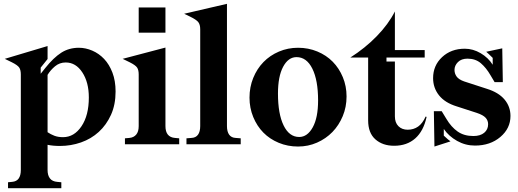

<svg xmlns="http://www.w3.org/2000/svg" viewBox="-20 -755 2713 1005"><path d="M301 199V230H22V199L43 197Q67 195 78 179Q89 163 89 135V-365Q89 -389 80.5 -401.5Q72 -414 42 -429L5 -447L229 -514V-446L193 -401V-369L217 -399Q260 -453 300.5 -479Q341 -505 393 -505Q428 -505 463 -490Q498 -475 525 -446.5Q552 -418 568.5 -375Q585 -332 585 -276Q585 -207 561 -154Q537 -101 497 -64.5Q457 -28 404 -9.5Q351 9 294 9Q276 9 259.5 7.5Q243 6 229 3V135Q229 163 241.5 179Q254 195 280 197ZM324 -428Q292 -428 268 -408Q244 -388 229 -363V-63Q245 -52 264.5 -44.5Q284 -37 310 -37Q368 -37 406.5 -94Q445 -151 445 -245Q445 -324 411 -376Q377 -428 324 -428Z M706 -584V-716H846V-584ZM622 -447 846 -506V-95Q846 -66 858.5 -50.5Q871 -35 896 -33L918 -31V0H634V-31L657 -33Q680 -35 693 -50.5Q706 -66 706 -95V-365Q706 -389 697.5 -401.5Q689 -414 659 -429Z M1028 -602Q1028 -626 1018 -639Q1008 -652 975 -668L944 -683L1168 -735V-95Q1168 -66 1179.5 -50Q1191 -34 1214 -33L1240 -31V0H956V-31L982 -33Q1005 -34 1016.5 -50Q1028 -66 1028 -95Z M1540 -505Q1594 -505 1641 -485.5Q1688 -466 1721.5 -432Q1755 -398 1774.5 -351Q1794 -304 1794 -250Q1794 -195 1774 -147Q1754 -99 1720 -64Q1686 -29 1639.5 -8.5Q1593 12 1540 12Q1486 12 1439 -7.5Q1392 -27 1358.5 -61Q1325 -95 1305.5 -142.5Q1286 -190 1286 -244Q1286 -299 1305.5 -347Q1325 -395 1359 -430Q1393 -465 1440 -485Q1487 -505 1540 -505ZM1532 -456Q1489 -456 1462 -405.5Q1435 -355 1435 -265Q1435 -159 1464.5 -98.5Q1494 -38 1546 -38Q1589 -38 1617 -88.5Q1645 -139 1645 -229Q1645 -335 1615 -395.5Q1585 -456 1532 -456Z M2003 -454V-433H2047V-146Q2047 -113 2065.5 -94.5Q2084 -76 2114 -76Q2145 -76 2168.5 -92.5Q2192 -109 2208 -145L2213 -143Q2197 -69 2153.5 -30.5Q2110 8 2043 8Q1983 8 1945 -25.5Q1907 -59 1907 -125V-454H1814Q1891 -503 1952 -565.5Q2013 -628 2047 -695V-493H2203V-454Z M2427 -448Q2395 -448 2377 -430Q2359 -412 2359 -389Q2359 -370 2370 -354.5Q2381 -339 2409 -329L2529 -290Q2590 -271 2621 -234Q2652 -197 2652 -148Q2652 -83 2599 -38Q2546 7 2466 7Q2416 7 2372.5 -17.5Q2329 -42 2303 -80V-45Q2312 -36 2324 -26Q2336 -16 2338 -15L2254 12L2251 -173H2292L2317 -132Q2342 -90 2375.5 -66.5Q2409 -43 2458 -43Q2494 -43 2514.5 -60Q2535 -77 2535 -105Q2535 -124 2522 -138.5Q2509 -153 2476 -164L2371 -198Q2309 -217 2278 -256Q2247 -295 2247 -346Q2247 -412 2294 -456Q2341 -500 2413 -500Q2456 -500 2496 -476.5Q2536 -453 2559 -416V-452Q2552 -459 2539.5 -471Q2527 -483 2525 -484L2609 -502L2612 -325H2569L2547 -362Q2525 -400 2497 -424Q2469 -448 2427 -448Z"/></svg>

Font: Redaction
Style: Bold
Weight: 700
Designer: Jeremy Mickel / Forest Young
Foundry: MCKL
Version: Version 2.001; Redaction Bold